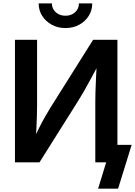

<svg xmlns="http://www.w3.org/2000/svg" viewBox="-20 -964 802 1140"><path d="M677.2 0H545.9V-362.8Q545.9 -384.8 546.9 -421.4Q547.9 -458 550.3 -505.1Q552.7 -552.2 555.2 -606L574.7 -599.6Q544.9 -543.5 522 -501Q499 -458.5 480 -425Q460.9 -391.6 442.4 -362.3L214.4 0H68.8V-727.5H200.2V-340.8Q200.2 -316.4 199.2 -278.1Q198.2 -239.7 196 -197.5Q193.8 -155.3 190.9 -117.7L176.3 -128.4Q194.8 -169.9 213.1 -206.3Q231.4 -242.7 248.8 -272.9Q266.1 -303.2 279.8 -325.2L532.7 -727.5H677.2ZM368.7 -797.4Q323.7 -797.4 287.8 -816.9Q252 -836.4 230.7 -869.6Q209.5 -902.8 209.5 -943.8H288.1Q288.1 -912.1 311 -891.4Q334 -870.6 368.7 -870.6Q403.3 -870.6 426 -891.4Q448.7 -912.1 448.7 -943.8H527.8Q527.8 -902.8 506.8 -869.6Q485.8 -836.4 450 -816.9Q414.1 -797.4 368.7 -797.4ZM562.5 156.2 610.4 0H573.2V-104H761.7L681.2 156.2Z"/></svg>

Font: Inter 20pt SemiBold
Style: Regular
Weight: 600
Version: Version 4.001;git-66647c0bb